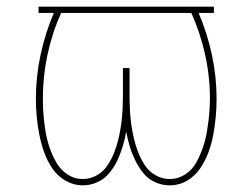

<svg xmlns="http://www.w3.org/2000/svg" viewBox="-20 -550 760 578"><path d="M229 8Q252 8 273 -1.5Q294 -11 309 -29Q324 -47 333.5 -67.5Q343 -88 349.5 -109.5Q356 -131 360 -154Q364 -131 370.5 -109.5Q377 -88 387 -67.5Q397 -47 411.5 -29Q426 -11 447 -1.5Q468 8 491 8Q519 8 543 -6Q567 -20 582.5 -43Q598 -66 607.5 -91.5Q617 -117 622 -144Q627 -171 629.5 -198.5Q632 -226 632 -253Q632 -319 618 -384.5Q604 -450 578 -511H624V-530H96V-511H142Q116 -450 102 -384.5Q88 -319 88 -253Q88 -226 90.5 -198.5Q93 -171 98.5 -144Q104 -117 113 -91.5Q122 -66 137.5 -43Q153 -20 177.5 -6Q202 8 229 8ZM229 -11Q204 -11 183 -25Q162 -39 149.5 -61Q137 -83 129 -106.5Q121 -130 117 -154.5Q113 -179 111 -203.5Q109 -228 109 -253Q109 -320 123 -385.5Q137 -451 164 -511H556Q583 -451 597.5 -385.5Q612 -320 612 -253Q612 -228 609.5 -203.5Q607 -179 603 -154.5Q599 -130 591 -106.5Q583 -83 571 -61Q559 -39 537.5 -25Q516 -11 491 -11Q469 -11 449 -22Q429 -33 416.5 -52Q404 -71 396 -91.5Q388 -112 383 -133.5Q378 -155 375 -177Q372 -199 371 -221Q370 -243 370 -265V-345H350V-265Q350 -243 349 -221Q348 -199 345 -177Q342 -155 337 -133.5Q332 -112 324 -91.5Q316 -71 303.5 -52Q291 -33 271 -22Q251 -11 229 -11Z"/></svg>

Font: Iosevka Sparkle Thin
Style: Regular
Weight: 100
Designer: Belleve Invis
Foundry: Belleve Invis
Version: Version 4.5.0; ttfautohint (v1.8.3)